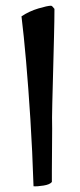

<svg xmlns="http://www.w3.org/2000/svg" viewBox="-20 -611 278 670"><path d="M170 -580Q170 -541 168.5 -484.5Q167 -428 165.5 -366.5Q164 -305 162.5 -250.5Q161 -196 162 -161Q162 -124 161.5 -83.5Q161 -43 161 -13Q161 17 161 24Q154 33 132 36.5Q110 40 97 39Q93 -85 86 -195.5Q79 -306 71 -397.5Q63 -489 55 -554Q82 -572 114 -581.5Q146 -591 158 -591Q162 -591 170 -580Z"/></svg>

Font: Ruwudu SemiBold
Style: Regular
Weight: 600
Designer: Becca Hirsbrunner Spalinger
Foundry: SIL International
Version: Version 3.000